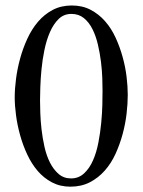

<svg xmlns="http://www.w3.org/2000/svg" viewBox="-20 -683 530 714"><path d="M455.1 -330.1Q455.1 -297.9 450.7 -260Q446.3 -222.2 436 -184.3Q425.8 -146.5 409.7 -111.1Q393.6 -75.7 369.6 -48.6Q345.7 -21.5 314 -5.1Q282.2 11.2 241.7 11.2Q203.6 11.2 173.1 -4.9Q142.6 -21 119.9 -47.6Q97.2 -74.2 81.1 -108.9Q64.9 -143.6 54.7 -180.7Q44.4 -217.8 39.6 -254.2Q34.7 -290.5 34.7 -321.3Q34.7 -352.5 39.6 -389.9Q44.4 -427.2 54.7 -464.8Q64.9 -502.4 81.3 -538.3Q97.7 -574.2 121.1 -601.8Q144.5 -629.4 175.8 -646Q207 -662.6 247.1 -662.6Q286.6 -662.6 317.1 -646.5Q347.7 -630.4 370.8 -604Q394 -577.6 409.9 -543Q425.8 -508.3 436 -471.2Q446.3 -434.1 450.7 -397.7Q455.1 -361.3 455.1 -330.1ZM361.3 -345.7Q361.3 -364.3 360.4 -392.8Q359.4 -421.4 355.5 -453.1Q351.6 -484.9 344.2 -516.6Q336.9 -548.3 324.2 -574Q311.5 -599.6 292.2 -615.5Q272.9 -631.3 245.6 -631.3Q217.8 -631.3 198.5 -612.8Q179.2 -594.2 166 -564.2Q152.8 -534.2 145.3 -497.6Q137.7 -460.9 134.3 -425Q130.9 -389.2 129.9 -358.4Q128.9 -327.6 128.9 -309.1Q128.9 -290.5 129.9 -262Q130.9 -233.4 134.5 -201.4Q138.2 -169.4 145.5 -136.7Q152.8 -104 166 -78.1Q179.2 -52.2 198.2 -35.9Q217.3 -19.5 244.1 -19.5Q272.5 -19.5 292.7 -38.3Q313 -57.1 325.9 -86.7Q338.9 -116.2 345.9 -153.1Q353 -189.9 356.4 -226.1Q359.9 -262.2 360.6 -293.7Q361.3 -325.2 361.3 -345.7Z"/></svg>

Font: Kitab
Style: Regular
Weight: 400
Designer: SIL International
Foundry: Khaled Hosny
Version: Version 1.000